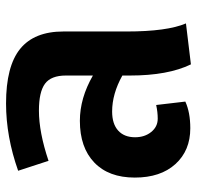

<svg xmlns="http://www.w3.org/2000/svg" viewBox="-28 -592 636 619"><g transform="rotate(-90 289.5 -282.0)"><path d="M498 -191Q498 -61 524 0L392 16Q356 -58 356 -180V-205Q297 -238 240 -238Q200 -238 178.5 -218.5Q157 -199 157 -164Q157 -133 174 -112Q191 -91 217 -91Q238 -91 261 -96L272 -2Q237 14 186 14Q114 14 70.5 -34Q27 -82 27 -165Q27 -249 75.5 -295.5Q124 -342 210 -342Q283 -342 356 -300V-387Q356 -435 329.5 -454.5Q303 -474 243 -474Q173 -474 81 -443L49 -541Q159 -580 266 -580Q386 -580 442 -534.5Q498 -489 498 -395Z"/></g></svg>

Font: FiraGO SemiBold
Style: Regular
Weight: 600
Designer: bBox Type
Foundry: bBox Type GmbH
Version: Version 1.001;PS 001.001;hotconv 1.0.88;makeotf.lib2.5.64775